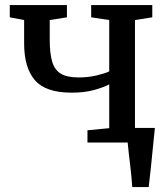

<svg xmlns="http://www.w3.org/2000/svg" viewBox="-20 -576 676 776"><path d="M333.5 0V-49.5L421.5 -58V-235Q397.5 -222.5 359.2 -212Q321 -201.5 269 -201.5Q164.5 -201.5 121 -252Q77.5 -302.5 77.5 -401V-495L19.5 -506V-555.5H250.5V-506L181 -495V-415.5Q181 -361.5 190.5 -328Q200 -294.5 225 -278.8Q250 -263 298 -263Q336 -263 370 -271Q404 -279 421.5 -287.5V-495L348.5 -506V-555.5H595.5V-506L525.5 -495V-59H606Q602.5 -25.5 598.2 17.8Q594 61 589.5 104Q585 147 581 180H514.5Q512 139.5 505.8 88.5Q499.5 37.5 496 0Z"/></svg>

Font: Merriweather
Style: Regular
Weight: 400
Designer: Eben Sorkin
Foundry: Eben Sorkin
Version: Version 2.100; ttfautohint (v1.7.19-72a1) -l 8 -r 50 -G 200 